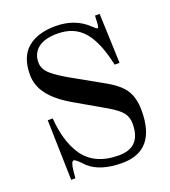

<svg xmlns="http://www.w3.org/2000/svg" viewBox="-136 -830 839 948"><g transform="rotate(-20 283.0 -356.0)"><path d="M69.8 -306.2H96.2Q104 -187 153.8 -110.8Q211.9 -22.9 341.8 -22.9Q458 -22.9 458 -147Q458 -181.2 439.5 -205.1Q420.9 -229 372.1 -257.8L213.9 -349.1Q137.2 -393.6 100.6 -441.7Q64 -489.7 64 -546.9Q64 -640.6 116.9 -685.3Q169.9 -730 264.2 -730Q366.2 -730 432.1 -667Q451.2 -648.9 455.1 -648.9Q463.4 -648.9 463.9 -673.8L465.8 -711.9H490.2L500 -451.2H474.1Q447.8 -575.7 397.9 -633.8Q348.1 -691.9 259.8 -691.9Q193.4 -691.9 158.7 -664.8Q124 -637.7 124 -589.8Q124 -554.7 156 -526.4Q188 -498 264.2 -456.1L399.9 -379.9Q471.2 -340.3 496.6 -298.6Q522 -256.8 522 -192.9Q522 18.1 344.2 18.1Q230.5 18.1 171.9 -34.2Q170.4 -35.6 158.9 -47.6Q147.5 -59.6 137.5 -67.9Q127.4 -76.2 122.1 -76.2Q108.9 -76.2 104 -30.8L100.1 9.8H78.1Z"/></g></svg>

Font: New Heterodox Mono
Style: Book
Weight: 400
Designer: Hao Chi Kiang <hello@hckiang.com>, Alexey Kryukov <alexios@thessalonica.org.ru>
Version: Version 0.0.3